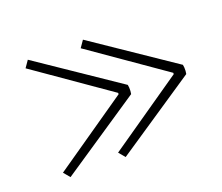

<svg xmlns="http://www.w3.org/2000/svg" viewBox="-83 -583 792 684"><g transform="rotate(-20 313.0 -241.5)"><path d="M269 -438 287 -464 591 -258Q592 -254 592.5 -247.5Q593 -241 592.5 -234.5Q592 -228 591 -223L287 -19L267 -43L549 -238V-243ZM60 -438 78 -464 382 -258Q383 -254 383.5 -247.5Q384 -241 383.5 -234.5Q383 -228 382 -223L78 -19L58 -43L340 -238V-243Z"/></g></svg>

Font: Arima ExtraLight
Style: Regular
Weight: 250
Designer: Joana Correia and Natanael Gama
Foundry: NDISCOVER
Version: Version 1.101;gftools[0.9.23]